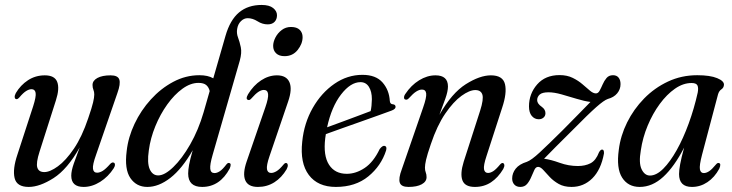

<svg xmlns="http://www.w3.org/2000/svg" viewBox="-20 -747 2960 776"><path d="M438.5 -90Q444 -89 444.5 -82.2Q445 -75.5 440 -67.5Q417.5 -32.5 384.8 -12Q352 8.5 318 8.5Q268 8.5 268 -37Q268 -56.5 278.2 -85.8Q288.5 -115 302 -151Q252.5 -63 196.5 -27.2Q140.5 8.5 96 8.5Q47.5 8.5 39 -27.5Q30.5 -63.5 50.5 -122.5L114 -317.5Q126.5 -356.5 124 -371.5Q121.5 -386.5 107.5 -386.5Q97.5 -386.5 85.8 -379.2Q74 -372 58 -353Q50 -344.5 45.5 -346.5Q40.5 -347 39.5 -353.8Q38.5 -360.5 44 -371Q63 -403 93.2 -422.8Q123.5 -442.5 161 -442.5Q201 -442.5 211.2 -416Q221.5 -389.5 206 -341.5L140 -134.5Q125 -88 130.8 -69.8Q136.5 -51.5 159 -51.5Q182 -51.5 214 -74.8Q246 -98 278.8 -146.2Q311.5 -194.5 336.5 -269Q351.5 -312.5 356.2 -333Q361 -353.5 361 -365Q361 -376 357.5 -384.2Q354 -392.5 354 -403.5Q354 -421 373.5 -431.8Q393 -442.5 427 -442.5Q456.5 -442.5 462.2 -425.5Q468 -408.5 454.5 -371L368.5 -122Q353.5 -80.5 355.8 -64.8Q358 -49 372.5 -49Q382.5 -49 394.8 -56.2Q407 -63.5 426 -85Q433.5 -92 438.5 -90Z M908.5 -66Q868.5 8.5 797 8.5Q740.5 8.5 740.5 -45.5Q740.5 -60 744.2 -81Q748 -102 759 -140Q716 -65 668.8 -28.2Q621.5 8.5 575.5 8.5Q531.5 8.5 507 -27.2Q482.5 -63 492 -136.5Q498 -192 523.8 -246.5Q549.5 -301 589.8 -345.2Q630 -389.5 680.2 -416.2Q730.5 -443 786 -443Q820.5 -443 842 -430.5L891.5 -602.5Q910 -666.5 946.2 -696.8Q982.5 -727 1037.5 -727Q1068.5 -727 1084 -714.5Q1099.5 -702 1099.5 -685.5Q1099.5 -669 1089.8 -658.8Q1080 -648.5 1062 -648.5Q1040.5 -648.5 1020.8 -661Q1001 -673.5 981 -673.5Q966 -673.5 953.8 -661.5Q941.5 -649.5 938.5 -630Q935.5 -612.5 942 -595.5Q948.5 -578.5 953.2 -556.2Q958 -534 949 -501.5L839.5 -121.5Q828 -82 829.8 -64.8Q831.5 -47.5 847 -47.5Q857 -47.5 868.2 -54.8Q879.5 -62 895.5 -83Q901.5 -90 906.5 -88Q917 -86.5 908.5 -66ZM581.5 -139.5Q574 -88 585.2 -63Q596.5 -38 619.5 -38Q645.5 -38 680.5 -71.8Q715.5 -105.5 748.8 -163.5Q782 -221.5 803 -293.5L827.5 -379Q824 -394 813.8 -403Q803.5 -412 782 -412Q750 -412 717.2 -388.2Q684.5 -364.5 656 -324.8Q627.5 -285 607.8 -236.8Q588 -188.5 581.5 -139.5Z M1130 -520Q1108 -520 1096 -531.5Q1084 -543 1084 -561.5Q1084 -577.5 1093.2 -595.5Q1102.5 -613.5 1118.8 -625.8Q1135 -638 1156 -638Q1179.5 -638 1191.2 -626.5Q1203 -615 1203 -597Q1203 -570 1183 -545Q1163 -520 1130 -520ZM1069 -115Q1056.5 -78.5 1059 -63.2Q1061.5 -48 1076 -48Q1085.5 -48 1097.5 -55Q1109.5 -62 1126 -82Q1132 -89.5 1137.5 -88Q1142 -87 1143 -80.2Q1144 -73.5 1138.5 -63Q1118.5 -29 1088.8 -10.2Q1059 8.5 1022.5 8.5Q982.5 8.5 971.2 -18.5Q960 -45.5 977 -94.5L1052.5 -313.5Q1065.5 -351 1063.5 -367.2Q1061.5 -383.5 1046.5 -383.5Q1036.5 -383.5 1024.8 -376Q1013 -368.5 995 -348Q988.5 -341 983.5 -343Q971 -345.5 982.5 -366Q1004.5 -402 1035.2 -422.2Q1066 -442.5 1099.5 -442.5Q1137.5 -442.5 1149.8 -414.8Q1162 -387 1144.5 -336.5Z M1540.5 -139Q1520.5 -76.5 1468.5 -34Q1416.5 8.5 1337.5 8.5Q1264.5 8.5 1228.2 -39.8Q1192 -88 1201.5 -174.5Q1209 -249.5 1244 -310.8Q1279 -372 1331.5 -408.2Q1384 -444.5 1445 -444.5Q1499 -444.5 1526 -413.8Q1553 -383 1555.5 -339Q1556.5 -326 1568 -325.5Q1577 -324.5 1578.5 -317.5Q1580.5 -306.5 1562.5 -300Q1546 -294 1513.5 -282.2Q1481 -270.5 1441.5 -256.5Q1402 -242.5 1363.8 -229Q1325.5 -215.5 1297 -205Q1295.5 -197 1294.5 -188.5Q1286 -118 1309.8 -81.2Q1333.5 -44.5 1381.5 -44.5Q1418.5 -44.5 1454 -68.2Q1489.5 -92 1514.5 -144.5Q1525.5 -159 1534 -157.5Q1545 -155.5 1540.5 -139ZM1437 -415Q1397 -415 1358.5 -365.2Q1320 -315.5 1302 -232.5Q1329 -242.5 1361.8 -254.5Q1394.5 -266.5 1425.5 -278.2Q1456.5 -290 1478 -298Q1482.5 -317 1483 -346Q1483 -377 1471 -396Q1459 -415 1437 -415Z M1619.5 -344.5Q1613.5 -345 1613 -352Q1612.5 -359 1618 -367Q1641.5 -402.5 1674 -422.5Q1706.5 -442.5 1740 -442.5Q1790.5 -442.5 1790.5 -397.5Q1790.5 -378 1780 -348.5Q1769.5 -319 1756 -283Q1806 -371 1862.8 -406.8Q1919.5 -442.5 1964 -442.5Q2012.5 -442.5 2021 -406.8Q2029.5 -371 2009.5 -311.5L1946.5 -117Q1933.5 -78 1936.2 -63Q1939 -48 1952.5 -48Q1962 -48 1973.2 -55Q1984.5 -62 2001.5 -82.5Q2008 -89.5 2012.5 -88Q2017 -87 2018.2 -80.8Q2019.5 -74.5 2014 -64Q1993 -29 1964.5 -10.2Q1936 8.5 1899.5 8.5Q1859 8.5 1849 -18Q1839 -44.5 1854 -93L1920.5 -299.5Q1935.5 -346.5 1929.5 -364.8Q1923.5 -383 1901 -383Q1877.5 -383 1845 -359.5Q1812.5 -336 1779.5 -287.8Q1746.5 -239.5 1721.5 -165Q1706.5 -121.5 1702 -101.2Q1697.5 -81 1697.5 -69.5Q1697.5 -58 1700.8 -50Q1704 -42 1704 -31Q1704 -13 1684.5 -2.2Q1665 8.5 1631 8.5Q1601.5 8.5 1595.8 -8.8Q1590 -26 1604 -63L1690 -312Q1704.5 -353.5 1702.5 -369.2Q1700.5 -385 1685.5 -385Q1675 -385 1662.5 -377.2Q1650 -369.5 1632.5 -350Q1625.5 -342.5 1619.5 -344.5Z M2155.5 -72.5Q2146 -73 2140 -60.8Q2134 -48.5 2127.5 -32.5Q2121 -16.5 2110.8 -4Q2100.5 8.5 2083 8.5Q2067.5 8.5 2058.8 -1Q2050 -10.5 2050 -25.5Q2050 -47 2064.2 -65.2Q2078.5 -83.5 2109.5 -93Q2127.5 -99.5 2161.5 -131Q2195.5 -162.5 2254.5 -221Q2292.5 -260 2321.5 -289Q2350.5 -318 2366.5 -335Q2342 -338 2311 -347.5Q2280 -357 2249.8 -365.5Q2219.5 -374 2197 -374Q2171.5 -374 2161.2 -364.8Q2151 -355.5 2151 -342Q2151 -328 2170 -315Q2184.5 -304.5 2184.5 -289.5Q2184.5 -278.5 2176.8 -271.8Q2169 -265 2157.5 -265Q2140.5 -265 2129.2 -278.5Q2118 -292 2118 -317Q2118 -368 2151 -405.8Q2184 -443.5 2241.5 -443.5Q2272 -443.5 2294.8 -432.2Q2317.5 -421 2334.5 -406.2Q2351.5 -391.5 2364.5 -380.5Q2377.5 -369.5 2388.5 -369.5Q2397.5 -369.5 2403.5 -380.5Q2409.5 -391.5 2415.8 -406Q2422 -420.5 2431.5 -431.8Q2441 -443 2457.5 -443Q2472.5 -443 2480.2 -433.2Q2488 -423.5 2488 -407Q2488 -386 2474.5 -369.8Q2461 -353.5 2436.5 -347Q2421.5 -342 2390 -314.2Q2358.5 -286.5 2293 -220Q2253.5 -180.5 2225.2 -152.5Q2197 -124.5 2179 -105.5Q2206 -102 2242 -89Q2278 -76 2315.5 -76Q2345 -76 2366.8 -87.2Q2388.5 -98.5 2401 -131.5Q2407.5 -143 2414 -142.5Q2422 -142 2421 -126.5Q2409 -61 2374 -26.2Q2339 8.5 2290 8.5Q2259.5 8.5 2238.2 -3.5Q2217 -15.5 2202 -31.5Q2187 -47.5 2176 -59.8Q2165 -72 2155.5 -72.5Z M2817.5 -122Q2806 -78 2808.8 -62.8Q2811.5 -47.5 2824.5 -47.5Q2834.5 -47.5 2845.8 -54.8Q2857 -62 2873.5 -82Q2880 -90 2885.5 -88Q2896 -86 2887 -65Q2868 -30 2839.2 -10.8Q2810.5 8.5 2776.5 8.5Q2724.5 8.5 2724.5 -43.5Q2724.5 -58.5 2729 -83.5Q2733.5 -108.5 2745 -150.5Q2705.5 -73.5 2661 -32.5Q2616.5 8.5 2565.5 8.5Q2518.5 8.5 2494.5 -29Q2470.5 -66.5 2481 -142Q2488 -198.5 2514.5 -252Q2541 -305.5 2583.2 -348.8Q2625.5 -392 2680 -417.5Q2734.5 -443 2798 -443Q2850 -443 2878.5 -431.2Q2907 -419.5 2906 -404Q2905 -392 2895.5 -385.8Q2886 -379.5 2882 -365.5ZM2570 -139.5Q2561 -88 2573.2 -62.8Q2585.5 -37.5 2607 -37.5Q2633 -37.5 2660.8 -65.2Q2688.5 -93 2715 -140.2Q2741.5 -187.5 2763.5 -247.8Q2785.5 -308 2800 -373Q2803.5 -392 2798.8 -401.8Q2794 -411.5 2775 -411.5Q2741 -411.5 2708 -388.5Q2675 -365.5 2646.5 -326.8Q2618 -288 2597.8 -239.5Q2577.5 -191 2570 -139.5Z"/></svg>

Font: Fraunces 144pt S050
Style: Italic
Weight: 400
Italic angle: -16°
Version: Version 1.000; ttfautohint (v1.8.3)